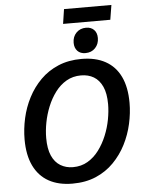

<svg xmlns="http://www.w3.org/2000/svg" viewBox="-65 -1064 850 1126"><g transform="rotate(-5 360.0 -501.0)"><path d="M316 11Q234 11 176.5 -21Q119 -53 88.5 -116Q58 -179 58 -271Q58 -333 72 -396Q86 -459 115.5 -516Q145 -573 189.5 -617.5Q234 -662 294.5 -687.5Q355 -713 431 -713Q514 -713 572 -681Q630 -649 660 -586.5Q690 -524 690 -432Q690 -372 676 -309Q662 -246 633 -189Q604 -132 559.5 -86.5Q515 -41 454.5 -15Q394 11 316 11ZM327 -85Q376 -85 414 -107.5Q452 -130 480 -167.5Q508 -205 527 -251Q546 -297 555 -345Q564 -393 564 -435Q564 -499 545.5 -539Q527 -579 495 -598Q463 -617 420 -617Q372 -617 334 -595Q296 -573 268 -535.5Q240 -498 221.5 -452.5Q203 -407 194 -359.5Q185 -312 185 -269Q185 -205 203 -164.5Q221 -124 253.5 -104.5Q286 -85 327 -85ZM458 -745Q428 -745 411 -763Q394 -781 394 -811Q394 -847 416.5 -870Q439 -893 474 -893Q503 -893 520.5 -875.5Q538 -858 538 -827Q538 -792 516 -768.5Q494 -745 458 -745ZM634 -1013 620 -927H342L355 -1013Z"/></g></svg>

Font: Bitter Thin SemiBold
Style: Italic
Weight: 600
Italic angle: -9°
Version: Version 2.002